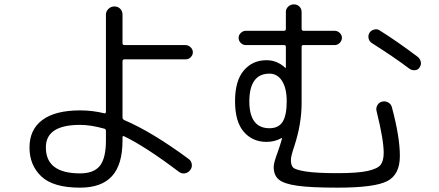

<svg xmlns="http://www.w3.org/2000/svg" viewBox="-20 -823 2040 893"><path d="M352.5 -242.2Q192.4 -242.2 193.4 -136.7Q193.4 -16.6 352.5 -16.6Q417 -16.6 444.8 -52.2Q472.7 -87.9 472.7 -169.9V-213.9Q472.7 -222.7 464.8 -224.6Q402.3 -242.2 352.5 -242.2ZM352.5 49.8Q227.5 49.8 172.4 -2.4Q117.2 -54.7 117.2 -136.7Q117.2 -220.7 177.2 -265.1Q237.3 -309.6 352.5 -309.6Q410.2 -309.6 465.8 -295.9Q468.8 -294.9 470.7 -297.4Q472.7 -299.8 472.7 -302.7V-754.9Q472.7 -770.5 484.4 -781.7Q496.1 -793 512.2 -793Q528.3 -793 539.1 -782.2Q549.8 -771.5 549.8 -754.9V-622.1Q549.8 -613.3 558.6 -613.3H842.8Q856.4 -613.3 866.7 -603Q877 -592.8 877 -580.1Q877 -567.4 867.2 -557.1Q857.4 -546.9 842.8 -546.9H558.6Q549.8 -546.9 549.8 -538.1V-277.3Q549.8 -268.6 557.6 -264.6Q686.5 -210 858.4 -83Q870.1 -74.2 872.1 -58.6Q874 -43 863.8 -30.8Q853.5 -18.6 838.9 -16.6Q824.2 -14.6 811.5 -24.4Q656.2 -141.6 556.6 -189.5Q549.8 -192.4 549.8 -183.6V-169.9Q549.8 -57.6 501 -3.9Q452.1 49.8 352.5 49.8Z M1233.4 -480.5Q1140.6 -480.5 1139.6 -352.5Q1139.6 -226.6 1233.4 -226.6Q1275.4 -226.6 1294.4 -256.3Q1313.5 -286.1 1313.5 -352.5Q1313.5 -412.1 1292 -446.3Q1270.5 -480.5 1233.4 -480.5ZM1219.7 -163.1Q1154.3 -163.1 1113.8 -210Q1073.2 -256.8 1073.2 -352.5Q1073.2 -447.3 1113.8 -495.1Q1154.3 -543 1219.7 -543Q1268.6 -543 1306.6 -507.8Q1307.6 -506.8 1308.6 -506.8Q1309.6 -506.8 1309.6 -508.8V-605.5Q1309.6 -613.3 1300.8 -613.3H1123Q1110.4 -613.3 1100.1 -623Q1089.8 -632.8 1089.8 -647.5Q1089.8 -660.2 1100.1 -669.9Q1110.4 -679.7 1123 -679.7H1300.8Q1309.6 -679.7 1309.6 -688.5V-767.6Q1309.6 -782.2 1320.8 -792.5Q1332 -802.7 1347.2 -802.7Q1362.3 -802.7 1372.6 -792.5Q1382.8 -782.2 1382.8 -766.6V-688.5Q1382.8 -680.7 1391.6 -679.7H1537.1Q1549.8 -679.7 1560.1 -669.9Q1570.3 -660.2 1570.3 -647.5Q1570.3 -633.8 1560.1 -623.5Q1549.8 -613.3 1537.1 -613.3H1391.6Q1382.8 -613.3 1382.8 -605.5V-342.8Q1382.8 -245.1 1347.7 -139.6Q1333 -96.7 1333 -78.1Q1333 -54.7 1343.3 -43.9Q1353.5 -33.2 1402.3 -25.4Q1451.2 -17.6 1549.8 -17.6Q1642.6 -17.6 1689.5 -27.8Q1736.3 -38.1 1750.5 -56.6Q1764.6 -75.2 1764.6 -112.3Q1764.6 -172.9 1731.4 -306.6Q1727.5 -320.3 1735.4 -334Q1743.2 -347.7 1758.3 -350.6Q1773.4 -353.5 1786.1 -346.2Q1798.8 -338.9 1802.7 -324.2Q1839.8 -186.5 1839.8 -97.7Q1839.8 -10.7 1780.8 19.5Q1721.7 49.8 1549.8 49.8Q1426.8 49.8 1363.8 41Q1300.8 32.2 1276.9 12.2Q1252.9 -7.8 1252.9 -46.9Q1252.9 -65.4 1271.5 -115.2Q1282.2 -144.5 1292 -179.7Q1292 -180.7 1291 -180.7H1289.1Q1257.8 -163.1 1219.7 -163.1ZM1922.9 -558.6Q1933.6 -549.8 1937 -536.1Q1940.4 -522.5 1931.6 -509.8Q1924.8 -498 1910.6 -496.6Q1896.5 -495.1 1884.8 -502.9Q1815.4 -555.7 1709 -623Q1697.3 -630.9 1694.3 -644.5Q1691.4 -658.2 1698.2 -669.9Q1705.1 -681.6 1720.2 -685.5Q1735.4 -689.5 1747.1 -680.7Q1824.2 -632.8 1922.9 -558.6Z"/></svg>

Font: Rounded Mgen+ 1m regular
Style: Regular
Weight: 400
Designer: [Source Han Sans]
Ryoko NISHIZUKA  (kana & ideographs); Paul D. Hunt (Latin, Greek & Cyrillic); Wenlong ZHANG  (bopomofo
Version: Version 1.059.20150602